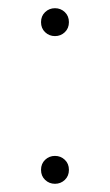

<svg xmlns="http://www.w3.org/2000/svg" viewBox="-20 -503 268 468"><path d="M80 -449Q80 -464 90 -473.5Q100 -483 114 -483Q128 -483 138 -473.5Q148 -464 148 -449Q148 -434 138 -424.5Q128 -415 114 -415Q100 -415 90 -424.5Q80 -434 80 -449ZM80 -89Q80 -104 90 -113.5Q100 -123 114 -123Q128 -123 138 -113.5Q148 -104 148 -89Q148 -74 138 -64.5Q128 -55 114 -55Q100 -55 90 -64.5Q80 -74 80 -89Z"/></svg>

Font: Maitree ExtraLight
Style: Regular
Weight: 250
Designer: CadsonDemak Team
Foundry: CadsonDemak
Version: Version 1.002